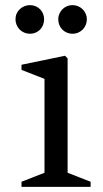

<svg xmlns="http://www.w3.org/2000/svg" viewBox="-20 -730 404 750"><path d="M334 -20V0H64V-20L153.8 -55.2V-421.9L64 -457V-477.1L233.9 -512.2L244.1 -502V-55.2ZM40.5 -654.8Q40.5 -666.5 44.9 -676.5Q49.3 -686.5 56.9 -693.8Q64.5 -701.2 75 -705.6Q85.4 -710 97.2 -710Q108.9 -710 119.1 -705.6Q129.4 -701.2 136.7 -693.8Q144 -686.5 148.2 -676.5Q152.3 -666.5 152.3 -654.8Q152.3 -643.1 148.2 -632.6Q144 -622.1 136.7 -614.5Q129.4 -606.9 119.1 -602.5Q108.9 -598.1 97.2 -598.1Q85.4 -598.1 75 -602.5Q64.5 -606.9 56.9 -614.5Q49.3 -622.1 44.9 -632.6Q40.5 -643.1 40.5 -654.8ZM207.5 -654.8Q207.5 -666 211.9 -676Q216.3 -686 223.6 -693.6Q231 -701.2 241.2 -705.6Q251.5 -710 263.2 -710Q274.9 -710 285.2 -705.6Q295.4 -701.2 303 -693.6Q310.5 -686 314.9 -676Q319.3 -666 319.3 -654.8Q319.3 -643.1 314.9 -632.6Q310.5 -622.1 303 -614.5Q295.4 -606.9 285.2 -602.5Q274.9 -598.1 263.2 -598.1Q251.5 -598.1 241.2 -602.5Q231 -606.9 223.4 -614.5Q215.8 -622.1 211.7 -632.6Q207.5 -643.1 207.5 -654.8Z"/></svg>

Font: Amethysta
Style: Regular
Weight: 400
Designer: Konstantin Vinogradov, Alexei Vanyashin
Foundry: Cyreal (www.cyreal.org)
Version: Version 1.002